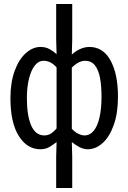

<svg xmlns="http://www.w3.org/2000/svg" viewBox="-20 -732 640 957"><path d="M260 205V50L262 -24Q246 -11 226.5 0.5Q207 12 182 12Q115 12 73.5 -54.5Q32 -121 32 -242Q32 -321 53 -378.5Q74 -436 108.5 -467Q143 -498 182 -498Q207 -498 226.5 -487.5Q246 -477 262 -462L260 -536V-712H340V-536L338 -460Q356 -477 379 -487.5Q402 -498 426 -498Q494 -498 531 -430.5Q568 -363 568 -250Q568 -168 547 -109Q526 -50 491.5 -19Q457 12 417 12Q397 12 376.5 1.5Q356 -9 338 -24L340 50V205ZM201 -57Q218 -57 232.5 -65.5Q247 -74 262 -92V-396Q247 -413 231 -421Q215 -429 197 -429Q172 -429 153.5 -405.5Q135 -382 124.5 -340Q114 -298 114 -242Q114 -156 135.5 -106.5Q157 -57 201 -57ZM401 -57Q428 -57 447 -80Q466 -103 476 -146.5Q486 -190 486 -250Q486 -304 478.5 -344Q471 -384 453 -406.5Q435 -429 404 -429Q388 -429 371.5 -420.5Q355 -412 338 -395V-90Q355 -72 371.5 -64.5Q388 -57 401 -57Z"/></svg>

Font: Source Code Pro
Style: Regular
Weight: 400
Monospace: yes
Designer: Paul D. Hunt, Teo Tuominen
Foundry: Adobe Systems Incorporated
Version: Version 1.018;hotconv 1.0.116;makeotfexe 2.5.65601